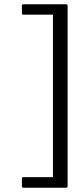

<svg xmlns="http://www.w3.org/2000/svg" viewBox="-20 -769 388 903"><path d="M90 114Q83 114 83 106V71Q83 67 85 65.5Q87 64 91 64H229V-700H91Q88 -700 85.5 -701Q83 -702 83 -706V-743Q83 -747 85 -748Q87 -749 92 -749H291Q298 -749 298 -741V105Q298 109 296.5 111.5Q295 114 290 114Z"/></svg>

Font: Glory Thin
Style: Regular
Weight: 400
Version: Version 1.011